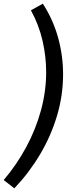

<svg xmlns="http://www.w3.org/2000/svg" viewBox="-43 -893 363 1044"><path d="M-23 86Q47 4 99 -92Q151 -188 179.5 -292Q208 -396 208 -501Q208 -587 188 -673Q168 -759 125 -837L190 -873Q246 -786 273 -688Q300 -590 300 -489Q300 -374 267 -263.5Q234 -153 174.5 -53Q115 47 35 131Z"/></svg>

Font: Bitter Medium
Style: Italic
Weight: 500
Italic angle: -9°
Designer: Sol Matas, and Bitter project Authors
Foundry: Sol Matas
Version: Version 2.001